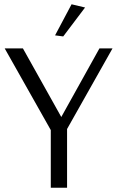

<svg xmlns="http://www.w3.org/2000/svg" viewBox="-20 -876 547 896"><path d="M275 -706 237 -711 314 -856 377 -841ZM217 0V-269L2 -650H87L266 -330L444 -650H505L293 -274V0Z"/></svg>

Font: Arsenal
Style: Regular
Weight: 400
Designer: Andrij Shevchenko
Foundry: Stairsfor
Version: Version 2.001;PS 002.001;hotconv 1.0.88;makeotf.lib2.5.64775